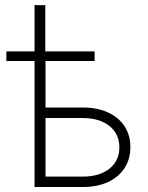

<svg xmlns="http://www.w3.org/2000/svg" viewBox="-20 -748 592 768"><path d="M5.4 -503.9V-542.5H358.4V-503.9ZM118.2 -542.5V-727.5H161.1V-542.5ZM151.4 -317.9H310.1Q369.6 -317.9 412.4 -298.1Q455.1 -278.3 478.3 -242.7Q501.5 -207 501.5 -159.7Q501.5 -111.8 478.3 -75.9Q455.1 -40 412.4 -20Q369.6 0 310.1 0H118.2V-535.6H162.1V-41.5H310.1Q377.9 -41.5 417.7 -73.2Q457.5 -105 457.5 -158.7Q457.5 -212.4 417.7 -244.1Q377.9 -275.9 310.1 -275.9H151.4Z"/></svg>

Font: Inter 20pt ExtraLight
Style: Regular
Weight: 250
Version: Version 4.001;git-66647c0bb